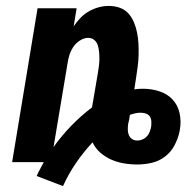

<svg xmlns="http://www.w3.org/2000/svg" viewBox="-20 -548 640 649"><path d="M193 81 104 47Q109 35 115.5 23.5Q122 12 128 0H21L107 -520H239L229 -459Q239 -474 252 -487.5Q265 -501 281 -510Q297 -519 314 -523.5Q331 -528 348 -528Q368 -528 385.5 -521.5Q403 -515 414.5 -502Q426 -489 433 -472Q440 -455 443.5 -437Q447 -419 448 -400Q449 -381 448.5 -362Q448 -343 445.5 -323.5Q443 -304 440 -285L434 -246Q441 -247 448.5 -247.5Q456 -248 463 -248Q492 -248 518.5 -239.5Q545 -231 563 -212Q581 -193 587 -165.5Q593 -138 588 -110Q588 -108 587.5 -107Q587 -106 587 -104Q582 -80 570 -57Q558 -34 537.5 -18.5Q517 -3 492.5 2.5Q468 8 444 8Q420 8 397.5 4Q375 0 355 -9Q335 -18 318.5 -32.5Q302 -47 293 -67Q262 -34 236.5 3.5Q211 41 193 81ZM161 -51Q188 -89 221 -123Q254 -157 291 -185L311 -302Q313 -314 314.5 -326Q316 -338 316 -349.5Q316 -361 315 -372.5Q314 -384 310.5 -395Q307 -406 298.5 -413Q290 -420 278 -420Q264 -420 250 -411Q236 -402 227.5 -389Q219 -376 214.5 -361.5Q210 -347 208 -332ZM444 -73Q453 -73 461.5 -76.5Q470 -80 476.5 -87Q483 -94 486 -102.5Q489 -111 491 -120Q492 -129 491.5 -138Q491 -147 486.5 -154Q482 -161 473.5 -164Q465 -167 455 -167Q446 -167 437 -165Q428 -163 419 -160V-159Q418 -151 416.5 -143.5Q415 -136 413 -128Q412 -119 412 -109.5Q412 -100 415.5 -91.5Q419 -83 426.5 -78Q434 -73 444 -73Z"/></svg>

Font: Iosevka SS04 Heavy Extended
Style: Italic
Weight: 900
Width: 7
Italic angle: -9°
Monospace: yes
Designer: Belleve Invis
Foundry: Belleve Invis
Version: Version 19.0.0; ttfautohint (v1.8.4)